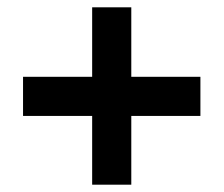

<svg xmlns="http://www.w3.org/2000/svg" viewBox="-20 -616 612 525"><path d="M339 -406H528V-299H339V-111H232V-299H43V-406H232V-596H339Z"/></svg>

Font: Noto Sans
Style: Bold
Weight: 700
Designer: Monotype Design Team
Foundry: Monotype Imaging Inc.
Version: Version 2.000;GOOG;noto-source:20170915:90ef993387c0; ttfaut